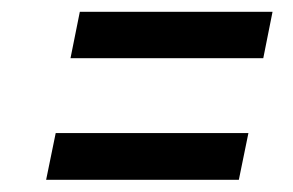

<svg xmlns="http://www.w3.org/2000/svg" viewBox="-20 -489 493 323"><path d="M381.8 -186.5H57.6L73.7 -265.1H397.9ZM422.9 -391.1H98.6L114.3 -469.2H438.5Z"/></svg>

Font: RobotoCondensed-Italic
Style: Italic
Weight: 400
Designer: Google
Version: Version 1.200311; 2013